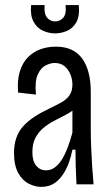

<svg xmlns="http://www.w3.org/2000/svg" viewBox="-20 -723 436 753"><path d="M142 10Q118 10 93 -2.5Q68 -15 51.5 -44.5Q35 -74 35 -123Q35 -156 44 -182Q53 -208 71 -228Q89 -248 115 -265Q141 -282 175 -298Q200 -310 220 -321Q240 -332 252 -348.5Q264 -365 264 -392Q264 -412 256 -431.5Q248 -451 233 -463.5Q218 -476 194 -476Q178 -476 159 -466.5Q140 -457 128 -430.5Q116 -404 121 -352L51 -360Q47 -409 58 -443.5Q69 -478 90 -499Q111 -520 139 -530Q167 -540 199 -540Q235 -540 260.5 -528Q286 -516 302.5 -493Q319 -470 327.5 -437.5Q336 -405 336 -363V-212Q336 -185 337.5 -146.5Q339 -108 341.5 -69.5Q344 -31 347 0H280Q278 -33 277 -68.5Q276 -104 276 -136H264Q254 -86 236 -53.5Q218 -21 195 -5.5Q172 10 142 10ZM161 -55Q178 -55 193 -65Q208 -75 220.5 -94Q233 -113 244 -141Q255 -169 264 -203V-310L294 -327Q288 -309 272 -295.5Q256 -282 234.5 -271Q213 -260 191 -248.5Q169 -237 150 -221Q131 -205 119 -182.5Q107 -160 107 -126Q107 -91 122 -73Q137 -55 161 -55ZM102 -703H155Q152 -669 164.5 -654Q177 -639 196 -639Q215 -639 228 -653.5Q241 -668 237 -703H289Q293 -659 279 -635Q265 -611 242 -601.5Q219 -592 196 -592Q172 -592 148.5 -602.5Q125 -613 111.5 -638Q98 -663 102 -703Z"/></svg>

Font: Bricolage Grotesque Condensed Light
Style: Regular
Weight: 300
Width: 3
Designer: Mathieu Triay
Foundry: Atelier Triay
Version: Version 1.000;gftools[0.9.30]